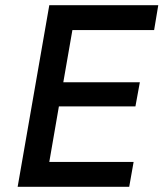

<svg xmlns="http://www.w3.org/2000/svg" viewBox="-20 -720 630 740"><path d="M48 0H478L495 -96H170L207 -310H502L519 -403H224L259 -604H574L590 -700H170Z"/></svg>

Font: Fixel Display 20240404 Medium
Style: Italic
Weight: 500
Italic angle: -10°
Designer: AlfaBravo + MacPaw
Foundry: Kyrylo Tkachov, Marchela Mozhyna, Serhii Makarenko, Maria Weinstein, Zakhar Kryvoshyya
Version: Version 1.211;Glyphs 3.2 (3225)